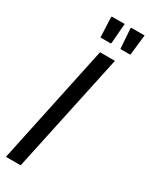

<svg xmlns="http://www.w3.org/2000/svg" viewBox="-225 -916 750 960"><g transform="rotate(30 150.0 -436.0)"><path d="M3 0 149 -688H235L88 0ZM174 -753H114L109 -867L111 -872H185L176 -758ZM286 -753H229L221 -867L223 -872H300L287 -758Z"/></g></svg>

Font: Saira ExtraCondensed Medium
Style: Italic
Weight: 500
Width: 2
Italic angle: -12°
Designer: Hector Gatti with collaboration of the Omnibus-Type team
Foundry: Omnibus-Type
Version: Version 1.101